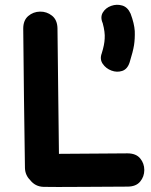

<svg xmlns="http://www.w3.org/2000/svg" viewBox="-20 -762 616 785"><path d="M158 2Q191 3 330 2Q468 1 501 1Q536 1 553 -19.5Q570 -40 570 -67Q570 -94 553 -114.5Q536 -135 501 -135Q457 -135 364 -134Q270 -133 221 -133L218 -385L215 -647Q214 -681 192.5 -698Q171 -715 143.5 -714.5Q116 -714 95.5 -696.5Q75 -679 75 -645L78 -364Q81 -177 82 -75Q83 -46 103 -26Q124 1 158 2ZM510 -507Q524 -552 528 -577.5Q532 -603 531 -635Q529 -666 514 -706Q502 -733 479.5 -739.5Q457 -746 434.5 -738Q412 -730 400.5 -711Q389 -692 400 -667Q410 -630 408 -604Q407 -579 396 -544Q387 -520 400 -501Q413 -482 435.5 -473.5Q458 -465 479.5 -472Q501 -479 510 -507Z"/></svg>

Font: Balsamiq Sans
Style: Bold
Weight: 700
Designer: Michael Angeles
Foundry: Balsamiq SRL
Version: Version 1.020; ttfautohint (v1.8.4.7-5d5b);gftools[0.9.26]